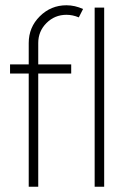

<svg xmlns="http://www.w3.org/2000/svg" viewBox="-20 -708 468 728"><path d="M278.8 -642.1Q255.4 -651.9 231.9 -651.9Q187.5 -651.9 156.2 -620.6Q125 -589.4 125 -544.9V-463.9H250V-429.2H125V0H88.9V-429.2H18.1V-463.9H88.9V-544.9Q88.9 -604.5 130.9 -646.2Q172.9 -688 231.9 -688Q264.2 -688 294.9 -673.8ZM338.9 -679.2H375V0H338.9Z"/></svg>

Font: RawengulkSans
Style: Regular
Weight: 500
Designer: gluk (gluksza@wp.pl)
Foundry: gluk (gluksza@wp.pl)
Version: Version 0.94